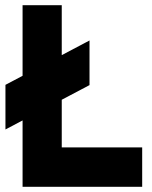

<svg xmlns="http://www.w3.org/2000/svg" viewBox="-20 -720 586 740"><path d="M67 0H528V-152H218V-700H67ZM1 -221 325 -392V-564L1 -393Z"/></svg>

Font: Unageo
Style: ExtraBold
Weight: 800
Designer: Richard Sepsi
Foundry: Richard Sepsi
Version: Version 2.000